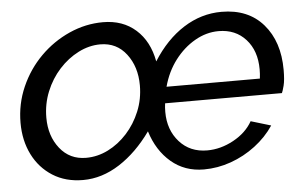

<svg xmlns="http://www.w3.org/2000/svg" viewBox="-43 -594 1066 668"><g transform="rotate(-5 489.5 -260.5)"><path d="M222 10Q161 10 116 -18.5Q71 -47 46.5 -96Q22 -145 22 -207Q22 -273 48 -332Q74 -391 118.5 -435.5Q163 -480 220 -505.5Q277 -531 338 -531Q407 -531 452.5 -490.5Q498 -450 511 -379Q557 -452 619 -491.5Q681 -531 752 -531Q845 -531 897.5 -470.5Q950 -410 950 -311Q950 -275 945 -256Q940 -237 937 -231H529Q528 -224 527.5 -216.5Q527 -209 527 -201Q527 -138 564 -96.5Q601 -55 661 -55Q708 -55 753 -79.5Q798 -104 820 -143L890 -122Q864 -83 824.5 -53Q785 -23 738.5 -6.5Q692 10 644 10Q577 10 529.5 -30.5Q482 -71 461 -139Q411 -69 349.5 -29.5Q288 10 222 10ZM865 -288Q866 -296 866.5 -304.5Q867 -313 867 -320Q867 -385 831 -425Q795 -465 736 -465Q693 -465 653 -442Q613 -419 583 -379.5Q553 -340 539 -288ZM239 -66Q279 -66 316 -84.5Q353 -103 382.5 -135.5Q412 -168 429.5 -210.5Q447 -253 447 -301Q447 -366 413 -410.5Q379 -455 322 -455Q283 -455 245.5 -436Q208 -417 178 -384Q148 -351 130.5 -308Q113 -265 113 -217Q113 -153 147.5 -109.5Q182 -66 239 -66Z"/></g></svg>

Font: Raleway Medium
Style: Italic
Weight: 500
Italic angle: -12°
Designer: Matt McInerney, Pablo Impallari, Rodrigo Fuenzalida
Foundry: Matt McInerney, Pablo Impallari, Rodrigo Fuenzalida
Version: Version 4.026